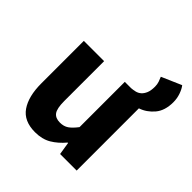

<svg xmlns="http://www.w3.org/2000/svg" viewBox="-188 -832 984 984"><g transform="rotate(45 303.5 -340.0)"><path d="M214 12Q133 12 96.5 -41Q60 -94 60 -188V-496H207V-207Q207 -153 222 -133Q237 -113 269 -113Q297 -113 316 -126Q335 -139 357 -168V-496H403Q417 -497 431.5 -500.5Q446 -504 457.5 -514Q469 -524 476.5 -541.5Q484 -559 484 -588Q484 -605 479 -619.5Q474 -634 469 -645L577 -692Q589 -677 598 -651.5Q607 -626 607 -598Q607 -537 576.5 -501Q546 -465 504 -451V0H384L373 -69H370Q338 -31 301.5 -9.5Q265 12 214 12Z"/></g></svg>

Font: hySource Sans Pro
Style: Bold
Weight: 700
Designer: Paul D. Hunt
Foundry: Adobe Systems Incorporated
Version: Version 2.021;PS 2.000;hotconv 1.0.86;makeotf.lib2.5.63406